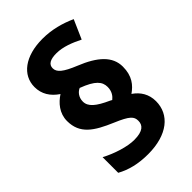

<svg xmlns="http://www.w3.org/2000/svg" viewBox="-231 -855 955 955"><g transform="rotate(-45 246.0 -378.0)"><path d="M56 -391C56 -301 117 -262 216 -220C294 -187 308 -171 308 -141C308 -111 289 -88 226 -88C178 -88 108 -110 54 -139V-29C101 -3 156 11 225 11C361 11 439 -54 439 -148C439 -197 416 -234 378 -260C414 -285 444 -320 444 -386C444 -458 389 -508 287 -549C216 -578 191 -599 191 -627C191 -654 213 -667 257 -667C303 -667 350 -648 394 -626L438 -726C385 -750 325 -767 259 -767C136 -767 61 -709 61 -625C61 -576 85 -538 128 -509C91 -485 56 -446 56 -391ZM180 -404C180 -434 198 -455 217 -463C297 -433 319 -405 319 -368C319 -337 304 -318 289 -306L280 -311C211 -342 180 -368 180 -404Z"/></g></svg>

Font: Noto Sans Bengali UI ExtraBold
Style: Regular
Weight: 800
Designer: Jelle Bosma - Monotype Design Team
Foundry: Monotype Imaging Inc.
Version: Version 2.003